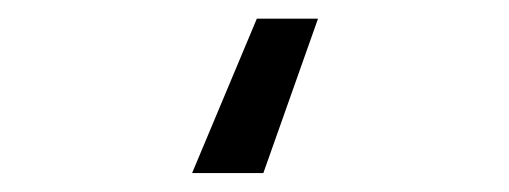

<svg xmlns="http://www.w3.org/2000/svg" viewBox="-20 -32 541 204"><path d="M252.9 -12.2H317.9L259.8 151.9H184.1Z"/></svg>

Font: D-DIN Condensed
Style: Regular
Weight: 400
Width: 3
Designer: Charles Nix
Foundry: Datto Inc.
Version: Version 1.00